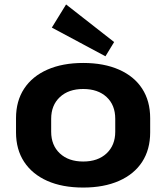

<svg xmlns="http://www.w3.org/2000/svg" viewBox="-20 -833 747 863"><path d="M354 10Q260 10 192.5 -20Q125 -50 88.5 -105.5Q52 -161 52 -238V-302Q52 -379 88.5 -434.5Q125 -490 193 -520Q261 -550 354 -550Q447 -550 515 -520Q583 -490 619 -434.5Q655 -379 655 -302V-238Q655 -161 619 -105.5Q583 -50 515 -20Q447 10 354 10ZM354 -107Q420 -107 459 -143.5Q498 -180 498 -241V-299Q498 -361 459 -397Q420 -433 354 -433Q288 -433 249 -396.5Q210 -360 210 -299V-241Q210 -180 249 -143.5Q288 -107 354 -107ZM493 -644 454 -580 213 -709 277 -813Z"/></svg>

Font: Pathway Extreme 28pt
Style: Bold
Weight: 700
Designer: Eduardo Rodriguez Tunni
Foundry: Eduardo Rodriguez Tunni
Version: Version 1.001;gftools[0.9.26]